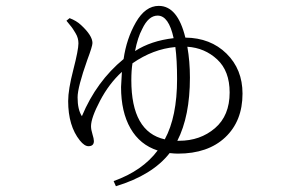

<svg xmlns="http://www.w3.org/2000/svg" viewBox="-20 -564 1040 656"><path d="M585.9 -83H591.8Q664.1 -83 714.4 -126Q764.6 -168.9 764.6 -248Q764.6 -321.3 722.2 -360.8Q679.7 -400.4 620.1 -404.3Q628.9 -354.5 628.9 -298.8Q628.9 -167 585.9 -83ZM428.7 -290Q428.7 -113.3 543 -87.9Q585 -165 585 -293.9Q585 -359.4 579.1 -403.3Q502.9 -396.5 432.6 -347.7Q428.7 -323.2 428.7 -290ZM518.6 -510.7Q487.3 -510.7 465.8 -464.8Q450.2 -435.5 441.4 -389.6Q496.1 -424.8 573.2 -433.6Q556.6 -510.7 518.6 -510.7ZM207 -493.2 217.8 -502Q241.2 -493.2 256.8 -478.5Q295.9 -442.4 295.9 -417Q295.9 -406.2 278.3 -359.4Q245.1 -265.6 245.1 -231.4Q245.1 -189.5 259.8 -167Q309.6 -286.1 402.3 -362.3Q412.1 -431.6 444.3 -487.8Q476.6 -543.9 522.5 -543.9Q586.9 -543.9 613.3 -435.5Q699.2 -434.6 753.9 -380.9Q808.6 -327.1 808.6 -244.1Q808.6 -150.4 749.5 -94.7Q690.4 -39.1 587.9 -39.1Q577.1 -39.1 559.6 -41Q501 34.2 376 72.3L368.2 54.7Q466.8 19.5 518.6 -49.8Q458 -69.3 425.8 -125.5Q393.6 -181.6 393.6 -266.6Q393.6 -271.5 396.5 -318.4Q352.5 -278.3 321.8 -219.7Q291 -161.1 291 -132.8Q291 -121.1 295.9 -105.5Q300.8 -89.8 300.8 -82Q300.8 -64.5 282.2 -64.5Q268.6 -64.5 252.9 -84Q212.9 -133.8 212.9 -218.8Q212.9 -257.8 230.5 -325.7Q248 -393.6 248 -416Q248 -424.8 245.6 -433.6Q243.2 -442.4 237.8 -451.2Q232.4 -460 229 -465.3Q225.6 -470.7 217.3 -480.5Q209 -490.2 207 -493.2Z"/></svg>

Font: GenYoMin TW TTF ExtraLight
Style: Regular
Weight: 250
Version: Version 1.300